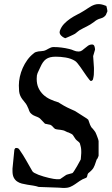

<svg xmlns="http://www.w3.org/2000/svg" viewBox="-20 -925 553 945"><path d="M170.4 -4.9Q157.7 -9.3 143.6 -11.5Q129.4 -13.7 115 -15.9Q100.6 -18.1 87.4 -21.5Q74.2 -24.9 64 -32Q53.7 -39.1 47.6 -51.3Q41.5 -63.5 41.5 -83V-95.2L50.8 -188.5Q52.7 -192.4 54.2 -194.6Q55.7 -196.8 60.5 -196.8Q71.3 -196.8 76.2 -187.5Q94.7 -161.1 108.6 -136.2Q122.6 -111.3 138.7 -83.5Q140.6 -78.6 149.2 -74Q157.7 -69.3 169.4 -64.7Q181.2 -60.1 194.8 -56.2Q208.5 -52.2 220.9 -49.3Q233.4 -46.4 243.4 -44.7Q253.4 -43 258.3 -43H267.6Q275.4 -43 276.4 -43.9Q277.8 -44.9 281.5 -47.4Q285.2 -49.8 289.3 -52.7Q293.5 -55.7 297.1 -58.1Q300.8 -60.5 302.2 -61.5Q304.2 -63.5 309.1 -65.4Q314 -67.4 315.9 -67.4L335.9 -72.8Q337.9 -72.8 344.7 -83.3Q351.6 -93.8 358.9 -106.4Q367.7 -121.1 377.4 -140.1Q377.4 -141.1 377.9 -145.5Q378.4 -149.9 378.7 -155Q378.9 -160.2 379.4 -164.8Q379.9 -169.4 379.9 -171.4V-179.2Q379.9 -184.6 379.6 -188.7Q379.4 -192.9 378.7 -197Q377.9 -201.2 376.7 -206.1Q375.5 -210.9 373.5 -217.8L372.6 -220.7Q368.7 -226.1 362.5 -230.5Q356.4 -234.9 351.6 -240.7Q345.7 -249 343.3 -253.4Q340.8 -257.8 338.4 -260.7Q335.9 -263.7 331.5 -266.1Q327.1 -268.6 317.4 -272.9Q316.9 -272.9 312 -274.4Q307.1 -275.9 304.7 -277.8Q297.9 -281.7 291.5 -283.4Q285.2 -285.2 278.6 -285.9Q272 -286.6 265.1 -287.4Q258.3 -288.1 251 -290.5Q244.1 -295.9 239.7 -301.5Q235.4 -307.1 227.1 -311Q225.6 -311 221.9 -311.8Q218.3 -312.5 214.1 -313.5Q210 -314.5 206.3 -315.2Q202.6 -315.9 201.7 -315.9L176.3 -342.3Q169.4 -347.2 163.8 -349.4Q158.2 -351.6 153.3 -353.5Q148.4 -355.5 143.8 -357.9Q139.2 -360.4 133.3 -365.7Q128.9 -369.6 126.7 -373.5Q124.5 -377.4 123 -381.3Q121.6 -385.3 120.4 -389.2Q119.1 -393.1 116.7 -397Q115.7 -400.9 112.5 -406.2Q109.4 -411.6 107.4 -414.6Q96.2 -427.7 89.4 -437.3Q82.5 -446.8 78.9 -456.1Q75.2 -465.3 74 -476.3Q72.8 -487.3 72.8 -504.4Q72.8 -524.9 77.6 -547.1Q82.5 -569.3 91.8 -590.3Q101.1 -611.3 114.5 -629.9Q127.9 -648.4 145 -661.6Q149.9 -666.5 156 -668.7Q162.1 -670.9 168.7 -671.9Q175.3 -672.9 182.1 -673.1Q189 -673.3 195.3 -674.8Q201.7 -676.3 207.3 -679.2Q212.9 -682.1 218.5 -685.3Q224.1 -688.5 230.2 -690.9Q236.3 -693.4 243.2 -693.4Q264.2 -693.4 283 -690.9Q301.8 -688.5 320.3 -684.1Q333 -681.2 343.5 -676.3Q354 -671.4 367.2 -671.4Q376.5 -671.4 384 -676.8Q391.6 -682.1 398.9 -688.7Q406.2 -695.3 414.3 -700.7Q422.4 -706.1 432.6 -706.1Q441.9 -706.1 444.8 -697.3Q447.8 -688.5 447.8 -680.7L438.5 -648.9L442.4 -591.3V-578.6Q442.4 -565.4 441.7 -556.4Q440.9 -547.4 437.5 -533.7Q436.5 -531.2 434.3 -529.3Q432.1 -527.3 430.7 -527.3Q430.7 -526.4 427.2 -526.4Q424.8 -526.4 419.7 -532.7Q414.6 -539.1 407.5 -548.8Q400.4 -558.6 392.6 -570.3Q384.8 -582 377 -593Q369.1 -604 362.1 -612.8Q355 -621.6 349.6 -625Q339.8 -631.3 328.1 -635.5Q316.4 -639.6 303.7 -641.8Q291 -644 278.3 -645Q265.6 -646 254.9 -646Q238.8 -646 227.1 -643.1Q215.3 -640.1 206.5 -633.8Q197.8 -627.4 190.9 -617.4Q184.1 -607.4 178.2 -593.8Q173.3 -583 170.2 -576.7Q167 -570.3 164.8 -564.9Q162.6 -559.6 161.6 -553.5Q160.6 -547.4 160.6 -537.1Q160.6 -511.2 169.4 -492.2Q178.2 -473.1 192.9 -459.2Q207.5 -445.3 227.1 -436.3Q246.6 -427.2 268.6 -420.9L273.4 -417.5Q285.2 -410.2 294.2 -405Q303.2 -399.9 311.5 -395.8Q319.8 -391.6 328.9 -387.7Q337.9 -383.8 349.6 -378.4L406.2 -342.3Q407.2 -341.8 408.4 -340.6Q409.7 -339.4 411.1 -338.4Q413.1 -336.9 414.6 -335.4L423.3 -311Q425.3 -307.6 427 -303.5Q428.7 -299.3 430.7 -297.4Q432.1 -296.4 435.5 -292.5Q439 -288.6 442.6 -283.9Q446.3 -279.3 449 -275.1Q451.7 -271 451.7 -269.5Q453.1 -266.6 455.3 -261Q457.5 -255.4 459.7 -249.5Q461.9 -243.7 463.6 -238.3Q465.3 -232.9 465.3 -230.5V-158.7Q465.3 -158.2 463.1 -152.3Q460.9 -146.5 458.5 -142.6Q457 -142.1 456.1 -140.1Q455.6 -139.2 455.1 -137.7Q454.6 -136.2 452.9 -131.3Q451.2 -126.5 449.2 -120.6Q447.3 -114.7 445.3 -109.9Q443.4 -105 442.4 -104Q440.9 -99.6 437.3 -94.7Q433.6 -89.8 429.2 -85.4Q424.8 -81.1 420.7 -77.6Q416.5 -74.2 414.6 -72.8Q410.2 -66.9 409.7 -60.1Q409.2 -53.2 403.8 -49.8Q384.8 -43 372.6 -34.4Q360.4 -25.9 349.4 -18.3Q338.4 -10.7 326.2 -5.4Q314 0 295.4 0H289.6Q276.4 -1 272.2 -1.2Q268.1 -1.5 266.1 -1.5ZM274.9 -774.4Q282.2 -793.9 295.7 -807.9Q309.1 -821.8 325.2 -832.8Q341.3 -843.8 359.1 -852.8Q377 -861.8 393.6 -872.1Q403.8 -878.4 412.4 -884.3Q420.9 -890.1 429.4 -894.8Q438 -899.4 446.5 -902.1Q455.1 -904.8 464.8 -904.8Q480 -904.8 497.1 -897.9Q498.5 -897.5 500.5 -896.7Q502.4 -896 503.4 -895.5Q503.9 -894 504.9 -890.1Q505.9 -886.2 506.8 -881.8Q507.8 -877.4 508.3 -873.5Q508.8 -869.6 508.3 -868.2Q507.8 -867.2 507.3 -865.7Q506.8 -864.7 506.3 -863.8Q505.9 -862.8 505.4 -861.8Q502.9 -855 501.2 -851.8Q499.5 -848.6 494.1 -843.8Q488.8 -839.4 484.1 -837.4Q479.5 -835.4 475.1 -834.2Q470.7 -833 466.3 -831.5Q461.9 -830.1 457 -827.1Q454.6 -826.2 449.5 -822.3Q444.3 -818.4 443.4 -817.4Q433.6 -810.1 424.8 -804.7Q416 -799.3 407.2 -794.9Q398.4 -790.5 389.6 -786.1Q380.9 -781.7 371.1 -775.9Q369.6 -774.9 366.5 -772.5Q363.3 -770 359.6 -767.1Q356 -764.2 353 -761.7Q350.1 -759.3 349.1 -758.8Q346.7 -757.3 339.8 -753.9Q333 -750.5 325.2 -747.1Q317.4 -743.7 310.5 -740.7Q303.7 -737.8 300.8 -736.8Q297.9 -738.3 297.9 -738.3Q289.6 -741.2 281.5 -749.3Q273.4 -757.3 273.4 -767.1Q273.4 -770.5 274.9 -774.4Z"/></svg>

Font: IM FELL English
Style: Regular
Weight: 400
Designer: Igino Marini
Foundry: Igino Marini
Version: 3.00